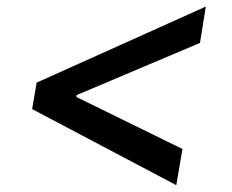

<svg xmlns="http://www.w3.org/2000/svg" viewBox="-20 -575 698 578"><path d="M76.7 -246.6 90.3 -326.2 599.6 -555.2 582 -445.8 208 -287.6 211.4 -293.9 209.5 -278.8 206.5 -284.7 529.3 -126.5 510.7 -17.6Z"/></svg>

Font: Inter 20pt Medium
Style: Italic
Weight: 500
Italic angle: -9.3988°
Version: Version 4.001;git-66647c0bb